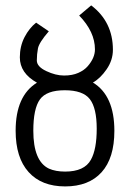

<svg xmlns="http://www.w3.org/2000/svg" viewBox="-20 -667 471 695"><path d="M113.8 -367.7Q51.8 -402.3 51.8 -459.5Q51.8 -499.5 68.8 -532.5Q85.9 -565.4 110.8 -585L156.7 -553.7Q121.6 -513.2 117.4 -491.9Q113.3 -470.7 113.3 -448.2Q113.3 -425.8 147.5 -409.7Q181.6 -393.6 211.7 -393.6Q241.7 -393.6 263.2 -403.1Q284.7 -412.6 297.4 -427.2Q323.7 -457.5 323.7 -488.3Q323.7 -551.8 266.6 -610.8L310.1 -647.5Q388.7 -587.9 388.7 -486.8Q388.7 -449.2 366 -416.3Q343.3 -383.3 316.4 -368.2Q394 -321.3 394 -193.4Q394 -94.7 347.7 -43.5Q301.3 7.8 215.8 7.8Q130.4 7.8 83.5 -44.2Q36.6 -96.2 36.6 -193.8Q36.6 -320.3 113.8 -367.7ZM100.6 -193.8Q100.6 -83.5 157.2 -56.6Q181.2 -45.9 215.8 -45.9Q250.5 -45.9 273.9 -56.6Q297.4 -67.4 309.1 -88.9Q330.1 -126.5 330.1 -201.2Q330.1 -275.9 305.2 -308.1Q280.3 -340.3 214.4 -340.3Q148.4 -340.3 124.5 -307.1Q100.6 -273.9 100.6 -193.8Z"/></svg>

Font: News Cycle
Style: Regular
Weight: 500
Version: Version 0.5.2